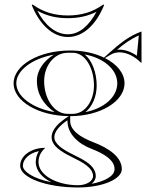

<svg xmlns="http://www.w3.org/2000/svg" viewBox="-20 -628 665 848"><path d="M280 -559.7C221.5 -559.7 171.2 -574.1 124 -608L120 -606C152.1 -526.3 208 -464.6 280 -464.6C352 -464.6 407.9 -526.3 440 -606L436 -608C388.8 -574.1 338.5 -559.7 280 -559.7ZM280 -547.7C325.8 -547.7 367.8 -556.7 406.2 -575.9C376 -520.2 334.2 -476.6 280 -476.6C223.9 -476.6 176.5 -519.3 144.8 -580.6C187.1 -557.3 230.6 -547.7 280 -547.7ZM460 -392 439.3 -373.5C398.3 -393.2 346.4 -405 290 -405C152 -405 40 -340 40 -260C40 -181.1 148.8 -116.9 284.1 -115C244.1 -90 208 -58.9 208 -22C208 16 250.4 42.5 296.7 65.1C344.6 88.5 391 112.9 391 150C391 172.1 361.4 190 325 190C228.4 190 150 144.3 150 88C150 63.4 160.4 42.6 179 26L178 25C117.8 25 69 60.4 69 104C69 157 183.7 200 325 200C431.5 200 518 163.7 518 119C518 65.2 460.2 26.2 392.7 0.3C335.9 -21.5 290 -51.2 290 -94V-115C422.5 -115 530 -180 530 -260C530 -304.8 496.3 -344.9 443.4 -371.5L468 -386C480.2 -393.4 493.7 -396.9 507.7 -396.9C539.9 -396.9 575.1 -378.9 604 -350L605 -351V-489C547 -468 506 -433 460 -392ZM175 -270C175 -337.3 218.7 -392.7 275 -394.7C280.3 -394.9 284.7 -395 290 -395C295.3 -395 299.7 -394.9 305 -394.7C356.3 -392.8 395 -328.1 395 -250C395 -182.7 356 -127.1 305 -125.3C299.7 -125.1 295.3 -125 290 -125C284.7 -125 280.3 -125.1 275 -125.3C218.3 -127.4 175 -191.9 175 -270ZM278 -96.8V-94C278 -38 323.6 6.2 384.4 29.5C438.1 50.1 486 78.4 486 119C486 151.2 438.9 173.7 384.6 183.9C395 175.6 403 163.7 403 150C403 102.6 347.9 76.7 302 54.3C254.7 31.3 220 6.5 220 -22C220 -47.5 243.8 -73.4 278 -96.8ZM207.6 177.1C125.5 160.8 81 128.7 81 104C81 75.4 109.4 47.9 151.8 39.5C142.6 54.3 138 70.2 138 88C138 126.2 167.3 157.4 207.6 177.1ZM496.8 -408.2C527.2 -434 557.8 -456.1 593 -471.3L584.5 -381.9C560.2 -398.7 533.5 -408.8 507.3 -408.8C503.8 -408.8 500.3 -408.6 496.8 -408.2ZM221.4 -132.7C120.5 -150 52 -203.9 52 -260C52 -315.4 118.9 -368.6 217.5 -386.6C173.2 -358.4 143 -318.8 143 -270C143 -213 172.5 -165.2 221.4 -132.7ZM354.1 -387.6C434.4 -372.9 498 -323.3 498 -260C498 -197.3 436 -148.2 357.3 -133C388.2 -157.6 407 -202.2 407 -250C407 -306.4 387.4 -360.1 354.1 -387.6Z"/></svg>

Font: SortefaxS01
Style: Medium
Weight: 500
Designer: gluk
Foundry: gluk
Version: Version 0.261